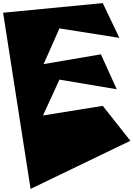

<svg xmlns="http://www.w3.org/2000/svg" viewBox="-135 -907 860 1237"><path d="M-115 -825 62 310 705 0 527 -225 142 -163 248 -394 617 -332 515 -557 146 -494 248 -724 634 -663 527 -887Z"/></svg>

Font: Chaingun
Style: Regular
Weight: 400
Version: Version 0.91